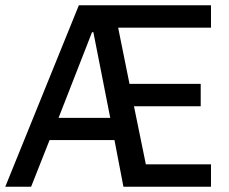

<svg xmlns="http://www.w3.org/2000/svg" viewBox="-28 -708 867 728"><path d="M-8 0 271 -688H772V-603H420L463 -390H733V-305H480L525 -85H772V0H440L406 -177H160L90 0ZM194 -261H390L326 -586H321Z"/></svg>

Font: Saira SemiCondensed Medium
Style: Regular
Weight: 500
Width: 4
Designer: Hector Gatti with collaboration of the Omnibus-Type team
Foundry: Omnibus-Type
Version: Version 1.101